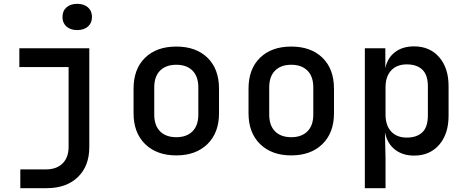

<svg xmlns="http://www.w3.org/2000/svg" viewBox="-20 -802 2440 1002"><path d="M86 180V82H220Q275 82 306.5 51Q338 20 338 -35V-452H81V-550H446V-34Q446 65 386 122.5Q326 180 224 180ZM383 -645Q348 -645 327 -663.5Q306 -682 306 -713Q306 -745 327 -763.5Q348 -782 383 -782Q418 -782 439 -763.5Q460 -745 460 -713Q460 -682 439 -663.5Q418 -645 383 -645Z M900 9Q798 9 737.5 -50Q677 -109 677 -211V-339Q677 -442 737 -500.5Q797 -559 900 -559Q1003 -559 1063 -500.5Q1123 -442 1123 -339V-211Q1123 -109 1062.5 -50Q1002 9 900 9ZM900 -86Q954 -86 984.5 -116.5Q1015 -147 1015 -204V-346Q1015 -403 984.5 -433.5Q954 -464 900 -464Q846 -464 815.5 -433.5Q785 -403 785 -346V-204Q785 -147 815.5 -116.5Q846 -86 900 -86Z M1500 9Q1398 9 1337.5 -50Q1277 -109 1277 -211V-339Q1277 -442 1337 -500.5Q1397 -559 1500 -559Q1603 -559 1663 -500.5Q1723 -442 1723 -339V-211Q1723 -109 1662.5 -50Q1602 9 1500 9ZM1500 -86Q1554 -86 1584.5 -116.5Q1615 -147 1615 -204V-346Q1615 -403 1584.5 -433.5Q1554 -464 1500 -464Q1446 -464 1415.5 -433.5Q1385 -403 1385 -346V-204Q1385 -147 1415.5 -116.5Q1446 -86 1500 -86Z M1884 180V-550H1991V-446Q2002 -500 2041.5 -530Q2081 -560 2141 -560Q2223 -560 2272 -503.5Q2321 -447 2321 -353V-198Q2321 -103 2272 -46.5Q2223 10 2141 10Q2081 10 2041 -21.5Q2001 -53 1990 -108H1989L1992 23V180ZM2103 -84Q2155 -84 2184 -111.5Q2213 -139 2213 -200V-351Q2213 -411 2184 -438.5Q2155 -466 2103 -466Q2051 -466 2021.5 -434.5Q1992 -403 1992 -346V-205Q1992 -147 2021.5 -115.5Q2051 -84 2103 -84Z"/></svg>

Font: JetBrains Mono NL SemiBold
Style: Regular
Weight: 600
Designer: Philipp Nurullin, Konstantin Bulenkov
Foundry: JetBrains
Version: Version 2.304; ttfautohint (v1.8.4.7-5d5b)